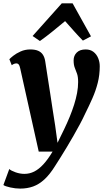

<svg xmlns="http://www.w3.org/2000/svg" viewBox="-52 -856 620 1128"><path d="M66.5 -455Q63 -471.5 57.8 -477.5Q52.5 -483.5 45 -483.5Q38 -483.5 31.2 -481Q24.5 -478.5 17 -473L3 -508Q8.5 -514.5 25.8 -528.2Q43 -542 69.2 -553.8Q95.5 -565.5 126 -565.5Q154.5 -565.5 172.5 -557.5Q190.5 -549.5 200.2 -534.2Q210 -519 213.5 -497Q220.5 -450 228 -402.8Q235.5 -355.5 242.8 -308Q250 -260.5 257.2 -213.2Q264.5 -166 272 -119L286 -17L325.5 -98Q343 -134.5 357.8 -170.5Q372.5 -206.5 383.5 -241.2Q394.5 -276 400.8 -309.5Q407 -343 407 -374Q407 -405 400.5 -423.2Q394 -441.5 387.2 -458.2Q380.5 -475 380.5 -501.5Q380.5 -529 398.8 -547.2Q417 -565.5 451 -565.5Q479 -565.5 497.2 -551.2Q515.5 -537 524.8 -514.2Q534 -491.5 534 -467Q534 -415 522.2 -369Q510.5 -323 491 -278.8Q471.5 -234.5 448 -187.5Q435 -159 417.2 -125.8Q399.5 -92.5 379.5 -57.8Q359.5 -23 339.8 9.8Q320 42.5 302.5 70.5Q285 98.5 272 118.5Q241 168.5 209.2 197.8Q177.5 227 142.8 239.5Q108 252 66.5 252Q38.5 252 8.2 245.2Q-22 238.5 -32 231L2.5 137Q13 147 39.2 156.2Q65.5 165.5 91.5 165.5Q122 165.5 149.2 151.8Q176.5 138 203 109.2Q229.5 80.5 257 34.5H175.5ZM182.5 -615 139.5 -644.5 311 -836.5H374.5L482.5 -642.5L435 -617.5Q409 -643.5 382.8 -673.2Q356.5 -703 330.5 -732Q294.5 -702 257.2 -671.8Q220 -641.5 182.5 -615Z"/></svg>

Font: Merriweather 24pt ExtraBold
Style: Italic
Weight: 800
Italic angle: -7.8°
Version: Version 2.101